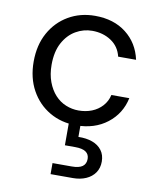

<svg xmlns="http://www.w3.org/2000/svg" viewBox="-86 -580 743 907"><g transform="rotate(10 285.5 -126.5)"><path d="M297 12Q226 12 169.5 -21Q113 -54 80.5 -113Q48 -172 48 -250Q48 -329 80.5 -388Q113 -447 169.5 -480Q226 -513 297 -513Q387 -513 446.5 -466.5Q506 -420 523 -342H437Q426 -389 387 -415Q348 -441 296 -441Q254 -441 217 -419.5Q180 -398 157 -355.5Q134 -313 134 -250Q134 -204 147.5 -168Q161 -132 183.5 -107.5Q206 -83 235.5 -71Q265 -59 296 -59Q331 -59 360 -70.5Q389 -82 409.5 -104.5Q430 -127 437 -158H523Q507 -82 446.5 -35Q386 12 297 12ZM219 260V207H311Q346 207 362.5 195Q379 183 379 159Q379 137 362.5 125.5Q346 114 311 114H262V-6H318V64Q356 63 385 73.5Q414 84 430.5 106Q447 128 447 160Q447 191 431.5 213.5Q416 236 388.5 248Q361 260 326 260Z"/></g></svg>

Font: DM Sans 18pt
Style: Regular
Weight: 400
Designer: Colophon Foundry, Jonny Pinhorn
Foundry: Colophon Foundry
Version: Version 4.004;gftools[0.9.30]